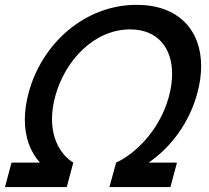

<svg xmlns="http://www.w3.org/2000/svg" viewBox="-82 -754 842 774"><path d="M-61.9 0H187.1L213.5 -98.5C169.8 -124.6 127.6 -184.1 127.6 -274.4C127.6 -301.6 131.5 -331.7 140.3 -364.5C179.9 -512.5 299.4 -635.5 442.4 -635.5C554.3 -635.5 611.9 -560.1 611.9 -456C611.9 -426.6 607.4 -394.9 598.1 -362C560.3 -226.5 461.7 -133 386 -98.5L359.1 0H605.1L631.5 -98.5H517.5C609.6 -162.5 682 -261 713.8 -379.5C723.9 -417.4 728.9 -453.6 728.9 -487.5C728.9 -632.9 637.2 -734.5 468.9 -734.5C260.9 -734.5 87 -580 33.3 -379.5C23 -341.3 18.1 -305.2 18.1 -271.6C18.1 -201.1 39.8 -141.9 79 -98.5H-35.5Z"/></svg>

Font: Manrope
Style: SemiBoldItalic
Weight: 600
Italic angle: -15°
Designer: Mikhail Sharanda
Foundry: Mikhail Sharanda
Version: Version 4.502;hotconv 1.0.109;makeotfexe 2.5.65596